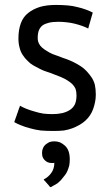

<svg xmlns="http://www.w3.org/2000/svg" viewBox="-20 -519 451 778"><path d="M262.7 -73.2Q249 -64.5 231.4 -60.5Q213.9 -56.6 192.4 -56.6Q173.8 -56.6 156.2 -58.6Q137.7 -61.5 119.1 -67.4Q101.6 -72.3 86.9 -78.1Q72.3 -84 60.5 -90.8Q60.5 -89.8 60.5 -88.9Q60.5 -88.9 60.5 -87.9Q60.5 -87.9 59.6 -86.9Q59.6 -86.9 59.6 -85.9Q59.6 -85.9 59.6 -85Q59.6 -85 58.6 -84Q58.6 -84 58.6 -83Q58.6 -83 58.6 -82Q58.6 -82 57.6 -81.1Q57.6 -81.1 57.6 -81.1Q57.6 -81.1 57.6 -80.1Q57.6 -80.1 56.6 -79.1Q56.6 -79.1 56.6 -78.1Q56.6 -78.1 55.7 -76.2Q55.7 -76.2 55.7 -75.2Q55.7 -75.2 55.7 -74.2Q55.7 -74.2 54.7 -73.2Q54.7 -73.2 54.7 -73.2Q54.7 -73.2 54.7 -72.3Q54.7 -71.3 53.7 -70.3Q53.7 -70.3 53.7 -69.3Q53.7 -69.3 53.7 -68.4Q53.7 -68.4 52.7 -68.4Q52.7 -68.4 52.7 -67.4Q52.7 -66.4 52.7 -65.4Q52.7 -65.4 51.8 -64.5Q51.8 -64.5 51.8 -64.5Q51.8 -63.5 51.8 -62.5Q51.8 -62.5 50.8 -61.5Q50.8 -61.5 50.8 -61.5Q50.8 -60.5 49.8 -59.6Q49.8 -59.6 49.8 -59.6Q49.8 -58.6 49.8 -57.6Q49.8 -57.6 48.8 -56.6Q48.8 -56.6 48.8 -55.7Q48.8 -55.7 48.8 -54.7Q48.8 -54.7 47.9 -53.7Q47.9 -53.7 47.9 -53.7Q47.9 -52.7 47.9 -51.8Q47.9 -51.8 46.9 -51.8Q46.9 -51.8 46.9 -50.8Q46.9 -50.8 46.9 -49.8Q46.9 -49.8 46.9 -48.8Q46.9 -48.8 45.9 -48.8Q45.9 -48.8 45.9 -47.9Q45.9 -47.9 45.9 -46.9Q45.9 -46.9 45.9 -45.9Q45.9 -45.9 44.9 -44.9Q44.9 -44.9 44.9 -43.9Q44.9 -43.9 43.9 -43Q43.9 -43 43.9 -42Q43.9 -42 43.9 -41Q43.9 -41 43 -40Q43 -40 43 -40Q43 -40 43 -39.1Q43 -39.1 43 -38.1Q43 -38.1 42 -37.1Q42 -37.1 42 -36.1Q42 -36.1 42 -35.2Q42 -35.2 41 -34.2Q41 -34.2 41 -34.2Q41 -34.2 41 -32.2Q41 -32.2 40 -31.2Q40 -31.2 40 -31.2Q40 -31.2 39.1 -29.3Q39.1 -29.3 39.1 -28.3Q39.1 -28.3 39.1 -27.3Q39.1 -27.3 39.1 -26.4Q39.1 -26.4 38.1 -25.4Q38.1 -25.4 38.1 -24.4Q38.1 -24.4 37.1 -24.4Q50.8 -16.6 66.4 -10.7Q83 -3.9 102.5 1Q122.1 6.8 145.5 9.8Q168.9 11.7 197.3 11.7Q218.8 11.7 238.3 9.8Q256.8 6.8 272.5 1Q288.1 -4.9 301.8 -12.7Q315.4 -20.5 326.2 -30.3Q336.9 -40 344.7 -51.8Q352.5 -63.5 357.4 -77.1Q362.3 -90.8 365.2 -105.5Q368.2 -119.1 368.2 -135.7Q368.2 -158.2 364.3 -175.8Q359.4 -193.4 350.6 -206.1Q341.8 -218.8 331.1 -230.5Q320.3 -242.2 306.6 -251Q293 -259.8 279.3 -266.6Q265.6 -273.4 250 -279.3Q234.4 -284.2 220.7 -290Q207 -294.9 193.4 -299.8Q179.7 -305.7 169.9 -312.5Q159.2 -318.4 150.4 -326.2Q141.6 -334 137.7 -342.8Q132.8 -352.5 132.8 -365.2Q132.8 -383.8 137.7 -396.5Q142.6 -408.2 152.3 -416Q162.1 -422.9 177.7 -426.8Q193.4 -430.7 215.8 -430.7Q233.4 -430.7 250 -428.7Q267.6 -426.8 283.2 -422.9Q298.8 -418.9 312.5 -414.1Q326.2 -409.2 337.9 -403.3Q337.9 -404.3 337.9 -405.3Q337.9 -405.3 337.9 -406.2Q337.9 -406.2 338.9 -407.2Q338.9 -407.2 338.9 -408.2Q338.9 -408.2 338.9 -409.2Q338.9 -410.2 339.8 -411.1Q339.8 -411.1 339.8 -412.1Q339.8 -412.1 339.8 -413.1Q339.8 -413.1 339.8 -414.1Q339.8 -414.1 340.8 -415Q340.8 -415 340.8 -416Q340.8 -416 340.8 -416Q340.8 -416 340.8 -417Q340.8 -417 341.8 -418Q341.8 -418 341.8 -418.9Q341.8 -418.9 341.8 -419.9Q341.8 -419.9 341.8 -420.9Q341.8 -420.9 342.8 -421.9Q342.8 -421.9 342.8 -422.9Q342.8 -422.9 342.8 -422.9Q342.8 -423.8 343.8 -424.8Q343.8 -424.8 343.8 -425.8Q343.8 -425.8 343.8 -426.8Q343.8 -426.8 343.8 -426.8Q343.8 -426.8 344.7 -428.7Q344.7 -428.7 344.7 -429.7Q344.7 -429.7 344.7 -429.7Q344.7 -429.7 345.7 -431.6Q345.7 -431.6 345.7 -432.6Q345.7 -432.6 345.7 -432.6Q345.7 -433.6 346.7 -434.6Q346.7 -434.6 346.7 -435.5Q346.7 -435.5 346.7 -435.5Q346.7 -435.5 346.7 -436.5Q346.7 -436.5 346.7 -437.5Q346.7 -437.5 347.7 -438.5Q347.7 -438.5 347.7 -439.5Q347.7 -439.5 347.7 -440.4Q347.7 -440.4 347.7 -440.4Q347.7 -441.4 348.6 -442.4Q348.6 -442.4 348.6 -442.4Q348.6 -442.4 348.6 -443.4Q348.6 -443.4 348.6 -444.3Q348.6 -444.3 349.6 -445.3Q349.6 -445.3 349.6 -445.3Q349.6 -445.3 349.6 -446.3Q349.6 -446.3 349.6 -447.3Q349.6 -447.3 350.6 -448.2Q350.6 -448.2 350.6 -449.2Q350.6 -449.2 350.6 -449.2Q350.6 -450.2 350.6 -451.2Q350.6 -451.2 351.6 -452.1Q351.6 -452.1 351.6 -452.1Q351.6 -452.1 351.6 -454.1Q351.6 -454.1 352.5 -455.1Q352.5 -455.1 352.5 -456.1Q352.5 -456.1 352.5 -456.1Q352.5 -456.1 352.5 -457Q352.5 -457 352.5 -458Q352.5 -458 353.5 -458Q353.5 -458 353.5 -459Q353.5 -459 353.5 -460Q353.5 -460 353.5 -460.9Q353.5 -460.9 353.5 -460.9Q353.5 -460.9 354.5 -461.9Q354.5 -461.9 354.5 -462.9Q354.5 -462.9 354.5 -463.9Q354.5 -463.9 354.5 -464.8Q354.5 -464.8 355.5 -465.8Q355.5 -465.8 355.5 -466.8Q355.5 -466.8 355.5 -467.8Q355.5 -467.8 356.4 -467.8Q343.8 -474.6 327.1 -480.5Q311.5 -486.3 293.9 -490.2Q276.4 -495.1 253.9 -497.1Q232.4 -499 206.1 -499Q169.9 -499 142.6 -491.2Q114.3 -482.4 94.7 -466.8Q74.2 -451.2 64.5 -424.8Q54.7 -398.4 54.7 -363.3Q54.7 -341.8 59.6 -325.2Q63.5 -308.6 72.3 -295.9Q81.1 -282.2 91.8 -272.5Q101.6 -261.7 115.2 -253.9Q128.9 -246.1 142.6 -239.3Q156.2 -232.4 171.9 -227.5Q187.5 -222.7 201.2 -216.8Q214.8 -211.9 228.5 -206.1Q242.2 -200.2 252.9 -193.4Q263.7 -186.5 272.5 -178.7Q281.2 -169.9 286.1 -159.2Q290 -147.5 290 -132.8Q290 -110.4 283.2 -95.7Q275.4 -81.1 262.7 -73.2ZM161.1 129.9Q167 135.7 173.8 138.7Q181.6 141.6 190.4 141.6Q193.4 141.6 195.3 141.6Q198.2 141.6 200.2 140.6Q200.2 152.3 197.3 162.1Q194.3 172.9 188.5 180.7Q182.6 189.5 174.8 196.3Q167 203.1 157.2 208Q157.2 209 158.2 210Q158.2 210 159.2 210.9Q159.2 210.9 159.2 211.9Q159.2 211.9 160.2 212.9Q160.2 212.9 161.1 213.9Q161.1 213.9 162.1 214.8Q162.1 214.8 163.1 214.8Q163.1 214.8 163.1 215.8Q163.1 215.8 164.1 216.8Q164.1 216.8 165 217.8Q165 217.8 166 218.8Q166 218.8 166 219.7Q166 219.7 167 219.7Q167 219.7 168 220.7Q168 220.7 168 221.7Q168 221.7 168.9 222.7Q168.9 222.7 169.9 222.7Q169.9 222.7 170.9 224.6Q170.9 224.6 170.9 224.6Q170.9 224.6 171.9 225.6Q171.9 225.6 171.9 226.6Q171.9 226.6 172.9 226.6Q172.9 226.6 173.8 227.5Q173.8 227.5 173.8 228.5Q173.8 228.5 174.8 228.5Q174.8 228.5 174.8 229.5Q174.8 229.5 175.8 229.5Q175.8 230.5 176.8 231.4Q176.8 231.4 177.7 232.4Q177.7 232.4 177.7 232.4Q177.7 232.4 178.7 233.4Q178.7 233.4 178.7 234.4Q178.7 234.4 179.7 234.4Q179.7 234.4 180.7 235.4Q180.7 235.4 180.7 236.3Q180.7 236.3 181.6 237.3Q181.6 237.3 182.6 238.3Q182.6 238.3 183.6 239.3Q183.6 239.3 184.6 239.3Q189.5 238.3 194.3 234.4Q200.2 231.4 207 227.5Q213.9 223.6 219.7 217.8Q226.6 211.9 232.4 204.1Q238.3 197.3 244.1 189.5Q250 181.6 253.9 171.9Q257.8 162.1 260.7 151.4Q262.7 139.6 262.7 127Q262.7 107.4 257.8 93.8Q252.9 80.1 243.2 71.3Q233.4 62.5 222.7 57.6Q211.9 53.7 200.2 53.7Q189.5 53.7 180.7 56.6Q172.9 60.5 165 66.4Q157.2 73.2 154.3 81.1Q150.4 89.8 150.4 99.6Q150.4 109.4 152.3 116.2Q155.3 124 161.1 129.9Z"/></svg>

Font: Aptus Gothic JP
Style: Medium
Weight: 400
Designer: Fuminori Ogawa / Motoya
Version: Version 1